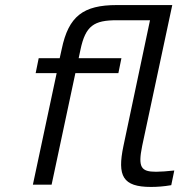

<svg xmlns="http://www.w3.org/2000/svg" viewBox="-20 -730 709 759"><path d="M442 -650H573L468 -153C443 -34 465 9 577 9C601 9 629 7 657 2L669 -56C643 -53 613 -51 597 -51C537 -51 525 -69 542 -153L661 -710H442C309 -710 251 -666 224 -536L216 -500H133L121 -441H204L110 0H184L278 -441H448L460 -500H291L298 -533C318 -629 352 -650 442 -650Z"/></svg>

Font: LT Wave Light
Style: Italic
Weight: 300
Designer: Daniel Lyons
Version: Version 2.5 (Glyphs App)